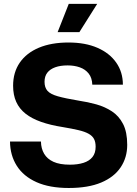

<svg xmlns="http://www.w3.org/2000/svg" viewBox="-20 -956 705 986"><path d="M333.1 9.4Q234.4 9.4 167.4 -20.6Q100.4 -50.6 66.2 -104.6Q32 -158.7 31.4 -229.3H190.3Q190.9 -193.3 206.6 -166.5Q222.3 -139.7 254.6 -125Q287 -110.3 339 -110.3Q379.1 -110.3 408.9 -119.8Q438.7 -129.3 454.9 -149.6Q471.1 -170 471.1 -202.3Q471.1 -226.4 462.9 -242.2Q454.7 -258 435.4 -268.9Q416.1 -279.9 383.3 -287.6Q350.4 -295.4 301.1 -303.6Q238.4 -313.4 190.7 -330.3Q143 -347.1 111.1 -372.3Q79.3 -397.4 63.3 -432.9Q47.3 -468.3 47.3 -515.7Q47.3 -584.6 81.6 -634.4Q116 -684.3 179.8 -711Q243.6 -737.7 332 -737.7Q418 -737.7 480.2 -710.6Q542.4 -683.6 576.6 -634.9Q610.9 -586.3 611.1 -521.1H454Q452.7 -556.4 435.4 -578.3Q418.1 -600.1 390 -610.1Q361.9 -620.1 327.3 -620.1Q290.4 -620.1 263.8 -610.6Q237.1 -601 222.9 -582.6Q208.7 -564.3 208.7 -535.7Q208.7 -506.9 223.7 -489.6Q238.7 -472.4 277.1 -461.5Q315.6 -450.6 384.4 -439.1Q430.7 -432.3 474.8 -420Q518.9 -407.7 554.8 -384.1Q590.7 -360.6 612 -319.3Q633.3 -278 633.3 -212.1Q633.3 -147 599.6 -96.7Q565.9 -46.4 499.4 -18.5Q432.9 9.4 333.1 9.4ZM275.9 -790.9 333.1 -936.1H479.1L387.6 -790.9Z"/></svg>

Font: Mona Sans ExtraLight
Style: Regular
Weight: 200
Designer: Deni Anggara
Foundry: GitHub
Version: Version 2.000